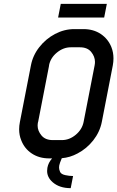

<svg xmlns="http://www.w3.org/2000/svg" viewBox="-20 -811 604 989"><path d="M410.6 -182.6 467.3 -473.6Q469.2 -483.4 469.2 -492.2Q469.2 -519.5 449.7 -543.5Q430.2 -567.4 391.6 -567.4H344.7Q306.2 -567.4 272.9 -540Q239.7 -512.7 232.4 -473.6H232.9L176.3 -182.6H175.8Q173.8 -172.9 173.8 -163.6Q173.8 -137.2 193.6 -113.3Q213.4 -89.4 252 -89.4H298.8Q337.4 -89.4 370.1 -116.7Q402.8 -144 410.6 -182.6ZM516.6 -720.7H279.3L293 -791H530.3ZM248.5 4.9H233.4Q181.6 4.9 143.8 -20.3Q106 -45.4 89.4 -88.4Q78.6 -114.7 78.6 -145Q78.6 -163.1 82.5 -182.6L139.2 -473.6Q148.9 -525.4 182.4 -568.1Q215.8 -610.8 263.4 -636Q311 -661.1 362.8 -661.1H409.7Q461.4 -661.1 499 -636Q536.6 -610.8 553.7 -568.4Q564.5 -541 564.5 -510.3Q564.5 -492.7 561 -473.6L504.4 -182.6Q494.1 -130.9 460.4 -88.1Q426.8 -45.4 379.4 -20.5Q340.3 0.5 298.3 3.9Q287.1 30.3 285.2 41Q284.2 46.9 284.2 52.2Q284.2 62.5 289.6 74.5Q294.9 86.4 316.2 91.1Q337.4 95.7 356.4 95.7L344.2 158.2Q286.1 158.2 251 127.4Q222.7 102.5 222.7 69.3Q222.7 61.5 224.1 53.2Q229 26.4 248.5 4.9Z"/></svg>

Font: Lambda
Style: Italic
Weight: 400
Italic angle: -11°
Designer: GGBotNet
Version: 0.22